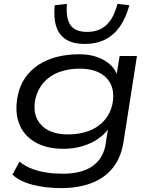

<svg xmlns="http://www.w3.org/2000/svg" viewBox="-20 -778 789 987"><path d="M293 189Q217 189 150.5 172.5Q84 156 44 120L80 53Q109 76 144 89.5Q179 103 219 109Q259 115 303 115Q400 115 455.5 76Q511 37 523 -37L538 -134L549 -135Q529 -97 491.5 -69.5Q454 -42 406.5 -27.5Q359 -13 308 -13Q219 -13 160 -47.5Q101 -82 78 -143Q55 -204 71 -285Q82 -339 110 -379Q138 -419 180 -446Q222 -473 274.5 -486Q327 -499 387 -499Q466 -499 520 -465.5Q574 -432 586 -379H577L595 -490H684L615 -49Q603 30 561.5 83Q520 136 452 162.5Q384 189 293 189ZM330 -87Q388 -87 435.5 -104.5Q483 -122 515 -157.5Q547 -193 558 -243Q574 -327 528.5 -376Q483 -425 389 -425Q331 -425 284 -407.5Q237 -390 205.5 -355Q174 -320 162 -270Q145 -187 190.5 -137Q236 -87 330 -87ZM416 -552Q357 -552 320.5 -574.5Q284 -597 269.5 -641Q255 -685 261 -751L324 -758Q318 -683 342.5 -648.5Q367 -614 428 -614Q488 -614 526 -648.5Q564 -683 584 -758L645 -751Q627 -685 596 -641Q565 -597 520 -574.5Q475 -552 416 -552Z"/></svg>

Font: Nunito Sans 10pt Expanded
Style: Italic
Weight: 400
Width: 7
Italic angle: -9°
Designer: Vernon Adams
Foundry: Vernon Adams
Version: Version 3.101;gftools[0.9.27]